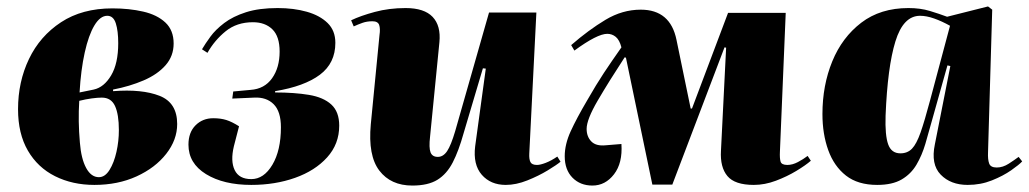

<svg xmlns="http://www.w3.org/2000/svg" viewBox="-20 -560 3193 596"><path d="M273 14Q205 14 151 -13Q97 -40 66.5 -92.5Q36 -145 36 -221Q36 -306 70 -377Q104 -448 169.5 -491Q235 -534 329 -534Q381 -534 424.5 -524Q468 -514 493.5 -490Q519 -466 519 -425Q519 -386 494 -357.5Q469 -329 426 -310.5Q383 -292 331 -282V-277Q421 -284 475.5 -262.5Q530 -241 530 -175Q530 -126 496 -82.5Q462 -39 404 -12.5Q346 14 273 14ZM227 -273 271 -282Q303 -289 325 -326Q347 -363 347 -426Q347 -464 339.5 -487.5Q332 -511 313 -511Q291 -511 273 -481Q255 -451 243 -397Q231 -343 227 -273ZM287 -10Q306 -10 320 -32.5Q334 -55 341.5 -88.5Q349 -122 349 -156Q349 -205 337 -231Q325 -257 296 -257Q283 -257 264.5 -254.5Q246 -252 226 -247Q224 -215 224.5 -183Q225 -151 228 -117Q232 -67 247.5 -38.5Q263 -10 287 -10Z M760 14Q674 14 619.5 -19.5Q565 -53 565 -111Q565 -149 587 -171Q609 -193 642 -193Q665 -193 682.5 -187.5Q700 -182 722 -168L706 -106Q695 -60 708.5 -32Q722 -4 760 -4Q799 -4 825.5 -48.5Q852 -93 852 -165Q852 -214 829.5 -236.5Q807 -259 769 -257L701 -254L704 -276L758 -281Q801 -284 824.5 -317Q848 -350 848 -400Q848 -447 825.5 -469Q803 -491 765 -491Q715 -491 680.5 -463Q646 -435 624 -396L607 -407Q617 -424 633 -446Q649 -468 676 -488.5Q703 -509 743.5 -522Q784 -535 842 -535Q892 -535 932.5 -523.5Q973 -512 997 -488.5Q1021 -465 1021 -427Q1021 -364 973 -328Q925 -292 834 -277V-273Q894 -273 939 -265.5Q984 -258 1008.5 -235.5Q1033 -213 1033 -170Q1033 -113 995.5 -71.5Q958 -30 896 -8Q834 14 760 14Z M1070 -497Q1099 -511 1143.5 -523Q1188 -535 1239 -535Q1297 -535 1323 -507.5Q1349 -480 1344 -429L1315 -136Q1311 -101 1316.5 -87Q1322 -73 1339 -73Q1356 -73 1368 -91Q1380 -109 1393 -153L1498 -521H1645L1623 -84Q1622 -66 1626.5 -57Q1631 -48 1647 -48Q1657 -48 1674 -54.5Q1691 -61 1710 -74L1720 -58Q1708 -48 1680 -31Q1652 -14 1617 0Q1582 14 1550 14Q1503 14 1475.5 -17.5Q1448 -49 1455 -106L1488 -347L1479 -348L1419 -146Q1404 -92 1385.5 -56Q1367 -20 1338 -2Q1309 16 1260 16Q1193 16 1157.5 -30.5Q1122 -77 1131 -174L1158 -451Q1161 -471 1157 -482.5Q1153 -494 1136 -494Q1119 -494 1105 -489Q1091 -484 1078 -478Z M2067 13H2005L1923 -381L1919 -382Q1870 -307 1835.5 -248Q1801 -189 1801 -160Q1801 -136 1815.5 -121Q1830 -106 1860 -109L1909 -113Q1913 -54 1886 -19Q1859 16 1819 16Q1781 16 1757 -8.5Q1733 -33 1733 -75Q1733 -112 1751.5 -152.5Q1770 -193 1803 -249Q1831 -298 1854.5 -333.5Q1878 -369 1909 -413Q1903 -436 1891.5 -445.5Q1880 -455 1865 -455Q1834 -455 1763 -403L1753 -420Q1807 -467 1859.5 -498.5Q1912 -530 1969 -530Q2061 -530 2080 -436L2124 -223H2128L2240 -520H2419L2401 -89Q2400 -69 2403 -58.5Q2406 -48 2424 -48Q2440 -48 2457 -57Q2474 -66 2487 -76L2497 -61Q2481 -47 2452 -29.5Q2423 -12 2388.5 1Q2354 14 2320 14Q2261 14 2238 -13.5Q2215 -41 2218 -92L2234 -412L2229 -413Z M3047 -87Q3046 -65 3050.5 -52.5Q3055 -40 3074 -40Q3093 -40 3111.5 -52Q3130 -64 3142 -73L3153 -59Q3144 -49 3119 -31.5Q3094 -14 3059 0Q3024 14 2984 14Q2931 14 2900 -18Q2869 -50 2882 -112L2930 -355L2921 -357L2873 -186Q2863 -149 2852.5 -113.5Q2842 -78 2825 -49Q2808 -20 2779 -3Q2750 14 2703 14Q2643 14 2606 -15Q2569 -44 2551 -94Q2533 -144 2533 -206Q2533 -295 2563.5 -369.5Q2594 -444 2653.5 -489.5Q2713 -535 2800 -535Q2837 -535 2866.5 -526Q2896 -517 2920 -508L3047 -540L3060 -530ZM2775 -84Q2797 -84 2811 -98.5Q2825 -113 2837.5 -148.5Q2850 -184 2867 -248L2929 -480Q2904 -494 2880 -502.5Q2856 -511 2836 -511Q2784 -511 2759.5 -431.5Q2735 -352 2729 -201Q2727 -140 2737 -112Q2747 -84 2775 -84Z"/></svg>

Font: Literata 72pt ExtraBold
Style: Italic
Weight: 800
Italic angle: -2°
Designer: Latin by Veronika Burian and Jose Scaglione. Greek by Irene Vlachou. Cyrillic by Vera Evstafieva
Foundry: TypeTogether
Version: Version 3.002